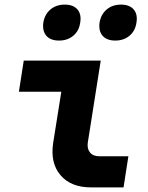

<svg xmlns="http://www.w3.org/2000/svg" viewBox="-20 -813 640 833"><path d="M375 0Q287 0 242 -53.5Q197 -107 211 -195L246 -415H62L83 -550H417L361 -195Q357 -168 370.5 -151.5Q384 -135 411 -135H537L516 0ZM480 -637Q443 -637 425 -658Q407 -679 412 -715Q418 -751 443 -772Q468 -793 505 -793Q542 -793 560 -772Q578 -751 572 -715Q567 -679 542 -658Q517 -637 480 -637ZM236 -637Q199 -637 181 -658Q163 -679 168 -715Q174 -751 199 -772Q224 -793 261 -793Q298 -793 316 -772Q334 -751 328 -715Q323 -679 298 -658Q273 -637 236 -637Z"/></svg>

Font: JetBrains Mono NL ExtraBold
Style: Italic
Weight: 800
Italic angle: -9°
Monospace: yes
Designer: Philipp Nurullin, Konstantin Bulenkov
Foundry: JetBrains
Version: Version 2.305; ttfautohint (v1.8.4.7-5d5b)